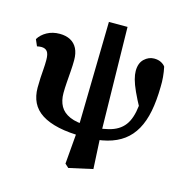

<svg xmlns="http://www.w3.org/2000/svg" viewBox="-119 -744 1017 1055"><g transform="rotate(15 389.5 -216.5)"><path d="M363 200 342 181 359 -22 371 -633H477L488 -23L498 170ZM397 13Q316 13 257 0Q198 -13 160 -37.5Q122 -62 104 -98.5Q86 -135 86 -183Q86 -213 87.5 -239Q89 -265 91 -290Q93 -315 93 -342Q93 -376 82 -390Q71 -404 48 -404Q42 -404 35.5 -403Q29 -402 24 -401L8 -438Q24 -465 55.5 -482.5Q87 -500 128 -500Q163 -500 188.5 -486.5Q214 -473 227.5 -446.5Q241 -420 241 -380Q241 -352 238.5 -318.5Q236 -285 233.5 -252Q231 -219 231 -191Q231 -148 248 -117Q265 -86 304 -69Q343 -52 407 -52ZM409 13 412 -51Q499 -52 550.5 -72.5Q602 -93 625.5 -140Q649 -187 652 -267Q653 -285 653 -310Q653 -335 653 -353L678 -352L661 -208Q631 -263 614 -300.5Q597 -338 590 -364.5Q583 -391 583 -411Q583 -456 608 -479.5Q633 -503 664 -503Q688 -503 704.5 -494Q721 -485 728 -474Q734 -446 736.5 -417.5Q739 -389 738 -362Q737 -283 725 -222Q713 -161 688 -116.5Q663 -72 624.5 -43.5Q586 -15 532.5 -1Q479 13 409 13Z"/></g></svg>

Font: Source Serif 4 18pt
Style: Bold
Weight: 700
Designer: Frank Grießhammer
Foundry: Adobe Systems Incorporated
Version: Version 4.004;hotconv 1.0.116;makeotfexe 2.5.65601